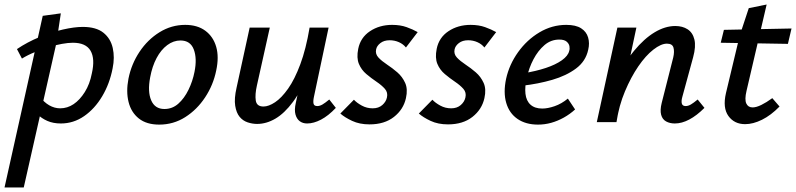

<svg xmlns="http://www.w3.org/2000/svg" viewBox="-48 -540 3520 849"><path d="M-28 289 141 -470 221 -481 201 -348 57 289ZM221 6Q187 6 161 -5.5Q135 -17 117.5 -35Q100 -53 92 -73L127 -114Q146 -88 169.5 -74.5Q193 -61 218 -61Q250 -61 277.5 -79.5Q305 -98 327 -133Q349 -168 358 -215Q373 -280 352.5 -315.5Q332 -351 274 -351Q254 -351 226 -346Q198 -341 167.5 -331.5Q137 -322 106 -309.5Q75 -297 49 -281L27 -323Q73 -354 126.5 -376Q180 -398 230.5 -409.5Q281 -421 318 -421Q377 -421 409 -395.5Q441 -370 450.5 -328Q460 -286 450 -238Q437 -170 404 -114.5Q371 -59 324 -26.5Q277 6 221 6Z M656 11Q600 11 566 -16Q532 -43 520.5 -89Q509 -135 520 -192Q533 -257 569 -311Q605 -365 657.5 -397.5Q710 -430 771 -430Q825 -430 860 -404Q895 -378 908 -333Q921 -288 908 -228Q895 -164 859 -109.5Q823 -55 771 -22Q719 11 656 11ZM679 -58Q714 -58 740.5 -81.5Q767 -105 785.5 -143Q804 -181 812 -222Q824 -281 809 -321Q794 -361 750 -361Q719 -361 691.5 -340.5Q664 -320 644.5 -283.5Q625 -247 616 -198Q604 -135 620.5 -96.5Q637 -58 679 -58Z M1089 8Q1068 8 1047 1Q1026 -6 1011.5 -23.5Q997 -41 992 -72.5Q987 -104 998 -152L1056 -418H1145L1088 -162Q1079 -122 1083 -95.5Q1087 -69 1117 -69Q1140 -69 1168.5 -88Q1197 -107 1226 -148Q1255 -189 1280 -256Q1305 -323 1321 -418H1372Q1349 -303 1317 -221.5Q1285 -140 1247.5 -89.5Q1210 -39 1170 -15.5Q1130 8 1089 8ZM1310 6Q1291 6 1277.5 -4Q1264 -14 1258.5 -34Q1253 -54 1260 -85L1332 -418H1405L1340 -111Q1336 -92 1338.5 -81.5Q1341 -71 1355 -71Q1366 -71 1378 -78Q1390 -85 1408 -100L1437 -63Q1404 -28 1371.5 -11Q1339 6 1310 6Z M1586 10Q1542 10 1509 -5.5Q1476 -21 1457 -38L1517 -99Q1530 -85 1552 -73Q1574 -61 1600 -61Q1626 -61 1642.5 -75.5Q1659 -90 1663 -109Q1668 -131 1654 -147Q1640 -163 1617 -178.5Q1594 -194 1572 -212.5Q1550 -231 1539 -257.5Q1528 -284 1536 -324Q1546 -374 1588 -402Q1630 -430 1686 -430Q1722 -430 1750 -420Q1778 -410 1799 -398L1747 -330Q1735 -345 1716 -353.5Q1697 -362 1675 -362Q1650 -362 1634 -349.5Q1618 -337 1615 -321Q1611 -301 1625.5 -285.5Q1640 -270 1663.5 -254.5Q1687 -239 1709 -220Q1731 -201 1743.5 -173.5Q1756 -146 1747 -106Q1736 -56 1694 -23Q1652 10 1586 10Z M1933 10Q1889 10 1856 -5.5Q1823 -21 1804 -38L1864 -99Q1877 -85 1899 -73Q1921 -61 1947 -61Q1973 -61 1989.5 -75.5Q2006 -90 2010 -109Q2015 -131 2001 -147Q1987 -163 1964 -178.5Q1941 -194 1919 -212.5Q1897 -231 1886 -257.5Q1875 -284 1883 -324Q1893 -374 1935 -402Q1977 -430 2033 -430Q2069 -430 2097 -420Q2125 -410 2146 -398L2094 -330Q2082 -345 2063 -353.5Q2044 -362 2022 -362Q1997 -362 1981 -349.5Q1965 -337 1962 -321Q1958 -301 1972.5 -285.5Q1987 -270 2010.5 -254.5Q2034 -239 2056 -220Q2078 -201 2090.5 -173.5Q2103 -146 2094 -106Q2083 -56 2041 -23Q1999 10 1933 10Z M2331 11Q2277 11 2240.5 -14Q2204 -39 2190.5 -85Q2177 -131 2190 -192Q2204 -255 2243 -309.5Q2282 -364 2337.5 -397Q2393 -430 2456 -430Q2498 -430 2521.5 -415Q2545 -400 2552.5 -374.5Q2560 -349 2553 -320Q2542 -269 2499 -237Q2456 -205 2394 -187Q2332 -169 2262 -161L2266 -216Q2322 -225 2365.5 -239.5Q2409 -254 2436.5 -273.5Q2464 -293 2469 -315Q2472 -324 2470 -335.5Q2468 -347 2457.5 -356Q2447 -365 2425 -365Q2388 -365 2359.5 -340.5Q2331 -316 2311 -278Q2291 -240 2282 -198Q2272 -157 2275.5 -125.5Q2279 -94 2298 -77Q2317 -60 2350 -60Q2374 -60 2404.5 -70.5Q2435 -81 2463 -104L2495 -56Q2472 -35 2445 -20Q2418 -5 2389.5 3Q2361 11 2331 11Z M2936 6Q2914 6 2897.5 -3Q2881 -12 2875.5 -32.5Q2870 -53 2878 -85L2929 -286Q2935 -312 2930 -329.5Q2925 -347 2901 -347Q2875 -347 2841 -320.5Q2807 -294 2774.5 -246.5Q2742 -199 2715.5 -136Q2689 -73 2678 0H2615Q2639 -103 2675 -182Q2711 -261 2755.5 -315Q2800 -369 2846.5 -397Q2893 -425 2938 -425Q2970 -425 2992.5 -410.5Q3015 -396 3022.5 -365.5Q3030 -335 3017 -287L2969 -111Q2964 -93 2967 -82Q2970 -71 2984 -71Q2995 -71 3007 -78Q3019 -85 3037 -100L3067 -63Q3033 -29 3000 -11.5Q2967 6 2936 6ZM2591 0 2682 -418H2766L2677 0Z M3247 9Q3199 9 3173 -27Q3147 -63 3162 -128L3223 -383L3263 -504L3342 -520L3253 -138Q3244 -100 3252 -82.5Q3260 -65 3280 -65Q3296 -65 3318.5 -76Q3341 -87 3367 -106L3399 -69Q3361 -30 3321.5 -10.5Q3282 9 3247 9ZM3139 -351 3153 -408 3452 -414 3436 -346Z"/></svg>

Font: Ysabeau Infant SemiBold
Style: Italic
Weight: 600
Italic angle: -12°
Designer: Christian Thalmann (Catharsis Fonts)
Version: Version 2.002; featfreeze: ss01,ss02,lnum